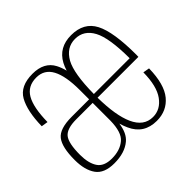

<svg xmlns="http://www.w3.org/2000/svg" viewBox="-144 -776 956 956"><g transform="rotate(-45 334.0 -298.0)"><path d="M161.5 4Q91 4 62.2 -36.5Q33.5 -77 33.5 -147.5Q33.5 -237.5 62 -274Q90.5 -310.5 175.5 -310.5H298V-376Q298 -474 271.5 -523.8Q245 -573.5 188.5 -573.5Q128 -573.5 100.5 -525.8Q73 -478 71.5 -377L36.5 -382.5Q38.5 -487.5 70.2 -543.8Q102 -600 188.5 -600Q270.5 -600 301.5 -540.5Q313 -518.5 320 -490.5Q327 -512.5 336 -529.5Q374 -600 460.5 -600Q549.5 -600 585.5 -531Q621.5 -462 621.5 -301Q621.5 -293.5 621 -286.5H333.5Q335 -160 365 -93.5Q396.5 -23 461 -23Q514 -23 548.5 -70.8Q583 -118.5 584 -214.5L618 -208.5Q616 -98.5 573.8 -47.2Q531.5 4 461 4Q370.5 4 334.5 -76.5Q325.5 -96 319 -118.5Q311 -59 278.5 -32Q236 4 161.5 4ZM333.5 -312.5H585.5Q585 -456 554 -514Q522.5 -573 461 -573Q400 -573 366.5 -513Q335 -455.5 333.5 -312.5ZM298 -160V-285.5H182.5Q116.5 -285.5 93.5 -257.2Q70.5 -229 70.5 -147Q70.5 -88.5 92.5 -55Q114.5 -21.5 170 -21.5Q228 -21.5 263 -51.5Q296.5 -79.5 298 -160Z"/></g></svg>

Font: Anybody ExtraLight
Style: Regular
Weight: 200
Designer: Tyler Finck
Foundry: Etcetera Type Company
Version: Version 1.010; ttfautohint (v1.8.3) -l 8 -r 50 -G 200 -x 14 